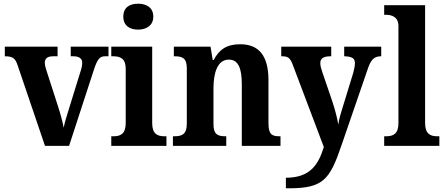

<svg xmlns="http://www.w3.org/2000/svg" viewBox="-20 -788 2409 1037"><path d="M75 -436 223 0H353L487 -411C506 -469 519 -484 547 -484H566V-536H362V-484H377C409 -484 424 -470 424 -450C424 -432 420 -417 413 -396L352 -199C341 -164 329 -125 324 -98C318 -131 306 -175 292 -218L231 -407C227 -421 222 -435 222 -449C222 -472 236 -484 267 -484H291V-536H6V-484C47 -484 62 -475 75 -436Z M726 -628C770 -628 808 -650 808 -698C808 -748 770 -768 726 -768C680 -768 646 -748 646 -698C646 -650 680 -628 726 -628ZM581 0H879V-52H868C830 -52 802 -65 802 -123V-536H581V-484H593C630 -484 659 -471 659 -417V-123C659 -65 631 -52 593 -52H581Z M914 0H1202V-52H1198C1157 -52 1133 -61 1133 -117V-310C1133 -392 1153 -466 1216 -466C1269 -466 1286 -416 1286 -331V0H1495V-52H1491C1449 -52 1430 -61 1430 -123V-355C1430 -490 1376 -549 1277 -549C1203 -549 1163 -519 1134 -464H1129L1117 -536H919V-484H923C964 -484 989 -475 989 -419V-121C989 -61 962 -52 920 -52H914Z M1524 172V229H1540C1725 229 1761 183 1824 -2L1965 -412C1983 -467 2001 -483 2036 -484H2039V-536H1839V-484H1843C1880 -482 1897 -474 1897 -447C1897 -433 1892 -409 1888 -395L1830 -206C1821 -178 1812 -148 1807 -115C1803 -143 1791 -191 1776 -237L1720 -401C1714 -418 1710 -434 1710 -447C1710 -471 1725 -484 1765 -484H1769V-536H1499V-484H1503C1534 -484 1547 -477 1562 -436L1729 6C1699 104 1653 172 1524 172Z M2055 0H2353V-52H2342C2304 -52 2276 -65 2276 -123V-760H2055V-708H2066C2091 -708 2132 -700 2132 -647V-123C2132 -65 2104 -52 2066 -52H2055Z"/></svg>

Font: Noto Serif SemiCondensed
Style: Bold
Weight: 700
Width: 4
Designer: Monotype Design Team
Foundry: Monotype Imaging Inc.
Version: Version 2.015